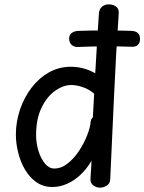

<svg xmlns="http://www.w3.org/2000/svg" viewBox="-20 -852 664 883"><path d="M435 -791Q437 -812 450 -822Q463 -832 480 -832Q499 -832 513.5 -822Q528 -812 526 -790Q513 -601 504.5 -410.5Q496 -220 487 -30Q487 -9 472 1Q457 11 440 11Q423 11 409 0.5Q395 -10 396 -29Q397 -42 397.5 -53.5Q398 -65 399 -79Q400 -93 401 -113Q379 -75 350 -48Q321 -21 288 -6.5Q255 8 221 8Q179 8 147.5 -14Q116 -36 95 -72Q74 -108 63.5 -150.5Q53 -193 53 -233Q53 -292 72 -348Q91 -404 125 -448.5Q159 -493 205 -519Q251 -545 306 -545Q333 -545 361.5 -538Q390 -531 418 -515Q421 -561 423.5 -607.5Q426 -654 429 -700.5Q432 -747 435 -791ZM146 -231Q146 -193 157 -157.5Q168 -122 187 -99.5Q206 -77 229 -77Q262 -77 291 -100Q320 -123 343 -157.5Q366 -192 380.5 -229Q395 -266 397 -293Q398 -299 400 -303.5Q402 -308 407 -312L413 -421Q389 -442 360 -451.5Q331 -461 308 -461Q271 -461 233.5 -434.5Q196 -408 171 -356.5Q146 -305 146 -231ZM339 -636Q321 -635 309.5 -645.5Q298 -656 298 -675Q298 -692 310 -700.5Q322 -709 339 -710Q368 -711 399 -711.5Q430 -712 462 -712Q494 -712 525 -711.5Q556 -711 585 -710Q605 -709 614.5 -699.5Q624 -690 624 -673Q624 -656 614.5 -646Q605 -636 585 -637Q556 -638 525 -638.5Q494 -639 462 -639Q430 -639 399 -638Q368 -637 339 -636Z"/></svg>

Font: Playpen Sans
Style: Regular
Weight: 400
Designer: Laura Meseguer, Veronika Burian, José Scaglione, Kostas Bartsokas, Vera Evstafieva, Tom Grace, Yorlmar Campos
Foundry: TypeTogether
Version: Version 2.000